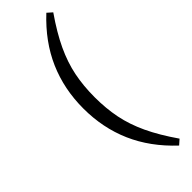

<svg xmlns="http://www.w3.org/2000/svg" viewBox="-311 -758 961 961"><g transform="rotate(-45 169.5 -278.0)"><path d="M160 -278Q160 -198 174 -128.5Q188 -59 221.5 12.5Q255 84 314 169L288 192Q182 93 131 -24Q80 -141 80 -278Q80 -415 131 -532Q182 -649 288 -748L314 -725Q255 -640 221.5 -568.5Q188 -497 174 -427.5Q160 -358 160 -278Z"/></g></svg>

Font: Source Serif 4
Style: Regular
Weight: 400
Designer: Frank Grießhammer
Foundry: Adobe
Version: Version 4.005;hotconv 1.1.0;makeotfexe 2.6.0